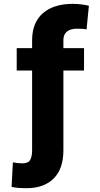

<svg xmlns="http://www.w3.org/2000/svg" viewBox="-20 -780 525 1004"><path d="M419.4 -528.3V-411.1H311.5V5.9Q311.5 103 260.5 153.6Q209.5 204.1 118.2 204.1Q98.6 204.1 80.3 202.9Q62 201.7 40.5 197.3L47.4 68.8Q56.2 70.8 69.8 72.5Q83.5 74.2 93.8 74.2Q128.4 74.2 138.2 55.7Q147.9 37.1 147.9 5.9V-411.1H67.4V-528.3H147.9V-570.3Q148.4 -663.1 204.8 -711.4Q261.2 -759.8 360.4 -759.8Q384.3 -759.8 405 -757.1Q425.8 -754.4 444.8 -750L432.6 -626Q422.4 -628.4 411.1 -629.2Q399.9 -629.9 380.9 -629.9Q349.1 -629.9 330.3 -615Q311.5 -600.1 311.5 -570.3V-528.3Z"/></svg>

Font: Inter 20pt ExtraBold
Style: Regular
Weight: 800
Version: Version 4.001;git-66647c0bb